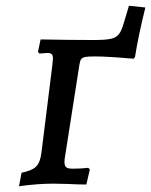

<svg xmlns="http://www.w3.org/2000/svg" viewBox="-20 -638 525 667"><path d="M485 -612Q460 -511 449 -440L444 -434Q353 -442 309 -442Q286 -442 276 -440Q266 -438 262 -432.5Q258 -427 256 -414L207 -101Q204 -86 204 -76Q204 -62 210 -57Q216 -52 231 -52Q262 -52 287 -55L292 -49L280 3Q252 3 214 1L165 0Q111 0 46 9L55 -38Q91 -45 105.5 -59.5Q120 -74 124 -108L162 -413L164 -434Q164 -446 159.5 -450Q155 -454 144 -454Q139 -454 117 -452L112 -458L121 -501Q227 -499 306 -499Q346 -499 364.5 -503Q383 -507 392.5 -518.5Q402 -530 410 -558L428 -618Z"/></svg>

Font: Alegreya SC Medium
Style: Italic
Weight: 500
Italic angle: -7°
Designer: Juan Pablo del Peral
Foundry: Huerta Tipografica
Version: Version 2.007; ttfautohint (v1.6)